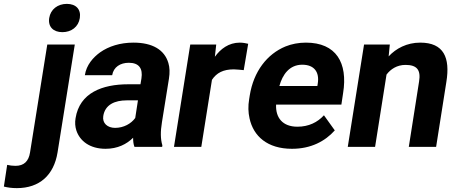

<svg xmlns="http://www.w3.org/2000/svg" viewBox="-34 -758 2329 991"><path d="M3 93 -14 205C6 210 27 213 53 213C170 213 244 146 263 29L352 -528H210L121 29C114 74 90 98 46 98C30 98 17 96 3 93ZM220 -665C213 -619 242 -592 288 -592C334 -592 371 -619 378 -665C385 -710 358 -738 311 -738C264 -738 227 -710 220 -665Z M356 -148C352 -125 354 -104 360 -85C378 -30 430 10 511 10C573 10 620 -14 653 -47C653 -28 655 -13 660 0H803L804 -8C794 -41 794 -79 802 -128L838 -352C843 -383 842 -410 835 -433C815 -501 753 -538 655 -538C586 -538 527 -519 483 -488C447 -462 412 -423 404 -370H545C552 -412 587 -434 631 -434C684 -434 704 -404 696 -353L691 -323H628C494 -323 377 -279 356 -148ZM499 -159C508 -218 559 -240 620 -240H678L664 -149C643 -120 605 -98 560 -98C521 -98 493 -122 499 -159Z M864 0H1005L1060 -346C1084 -382 1118 -400 1173 -400C1188 -400 1210 -397 1224 -396L1247 -532C1236 -535 1218 -538 1204 -538C1146 -538 1104 -505 1075 -465L1082 -528H948Z M1252 -246C1246 -211 1247 -178 1254 -147C1274 -55 1346 10 1473 10C1571 10 1644 -29 1694 -85L1638 -163C1605 -127 1560 -104 1501 -104C1425 -104 1388 -150 1391 -218H1728L1737 -278C1762 -434 1701 -538 1545 -538C1507 -538 1471 -531 1439 -518C1345 -479 1275 -390 1255 -265ZM1408 -314C1424 -373 1460 -424 1526 -424C1587 -424 1616 -387 1606 -326L1604 -314Z M1761 0H1902L1961 -373C1982 -401 2015 -423 2059 -423C2118 -423 2139 -397 2129 -337L2076 0H2217L2270 -336C2290 -460 2257 -538 2135 -538C2066 -538 2010 -508 1972 -467L1978 -528H1845Z"/></svg>

Font: Asimov Pro
Style: BdObl
Weight: 700
Designer: Google
Version: Version 2.000980; 2014